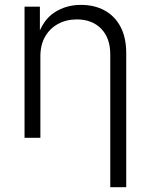

<svg xmlns="http://www.w3.org/2000/svg" viewBox="-20 -570 623 794"><path d="M147 -337.4V0H81.5V-542.5H145V-416H134.3Q156.7 -486.8 204.8 -518.3Q252.9 -549.8 314.9 -549.8Q370.1 -549.8 412.4 -526.9Q454.6 -503.9 478.3 -459.5Q502 -415 502 -350.1V204.1H436V-345.2Q436 -412.6 398.4 -451.2Q360.8 -489.7 297.9 -489.7Q254.9 -489.7 220.7 -471.4Q186.5 -453.1 166.7 -418.9Q147 -384.8 147 -337.4Z"/></svg>

Font: Inter 16pt Light
Style: Regular
Weight: 300
Version: Version 4.001;git-66647c0bb